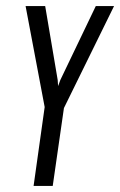

<svg xmlns="http://www.w3.org/2000/svg" viewBox="-20 -611 395 631"><path d="M90.4 0 126.8 -259.2 64.1 -591H128.5L169.6 -348.1L170.9 -328.1L178.3 -348.1L294.8 -591H354.8L190.1 -255.9L153.3 0Z"/></svg>

Font: Alumni Sans SC Thin
Style: Italic
Weight: 100
Italic angle: -8°
Designer: Robert E. Leuschke
Foundry: Robert E. Leuschke
Version: Version 1.016